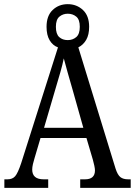

<svg xmlns="http://www.w3.org/2000/svg" viewBox="-20 -904 649 924"><path d="M1 0V-41H16Q40 -41 53 -56Q66 -71 82 -119L259 -676Q234 -685 219 -710Q204 -735 204 -775Q204 -828 233.5 -856Q263 -884 306 -884Q349 -884 379 -856Q409 -828 409 -775Q409 -737 395 -712.5Q381 -688 357 -676L536 -93Q546 -62 559.5 -51.5Q573 -41 597 -41H609V0H366V-41H389Q437 -41 437 -84Q437 -92 434 -106.5Q431 -121 427 -135L396 -240H175L146 -142Q142 -130 138.5 -114.5Q135 -99 135 -88Q135 -41 190 -41H212V0ZM306 -711Q330 -711 347 -725.5Q364 -740 364 -775Q364 -810 347 -824Q330 -838 306 -838Q283 -838 266 -824Q249 -810 249 -775Q249 -740 265 -725.5Q281 -711 306 -711ZM192 -289H381L330 -470Q317 -515 306 -553.5Q295 -592 287 -623Q281 -593 270.5 -556.5Q260 -520 248 -480Z"/></svg>

Font: Noto Serif Hebrew Condensed
Style: Regular
Weight: 400
Width: 3
Designer: Monotype Design Team
Foundry: Monotype Imaging Inc.
Version: Version 2.004; ttfautohint (v1.8.4.7-5d5b)